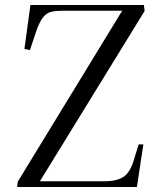

<svg xmlns="http://www.w3.org/2000/svg" viewBox="-20 -750 628 770"><path d="M560 -706 140 -23H399Q447 -23 474 -40Q501 -57 516 -106L536 -171H555L529 0H49L51 -21L470 -707H229Q204 -707 185 -702.5Q166 -698 151.5 -679Q137 -660 123 -618L100 -549L78 -554L102 -730H557Z"/></svg>

Font: Literata 72pt
Style: Italic
Weight: 400
Italic angle: -2°
Designer: Latin by Veronika Burian and Jose Scaglione. Greek by Irene Vlachou. Cyrillic by Vera Evstafieva
Foundry: TypeTogether
Version: Version 3.002